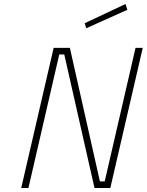

<svg xmlns="http://www.w3.org/2000/svg" viewBox="-20 -939 733 959"><path d="M411 -798 403 -823 607 -919 616 -890ZM86 0 248 -700H329L479 -33H503L657 -700H693L531 0H452L301 -667H276L122 0Z"/></svg>

Font: Titillium Web ExtraLight
Style: Italic
Weight: 275
Italic angle: -13°
Version: Version 1.002;PS 57.000;hotconv 1.0.70;makeotf.lib2.5.55311